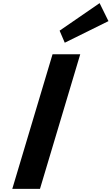

<svg xmlns="http://www.w3.org/2000/svg" viewBox="-20 -1207 713 1227"><path d="M360.9 -1011 393.9 -934 673.1 -1072 616.5 -1187ZM315.7 -860H492.7L235.5 0H58.5Z"/></svg>

Font: Hussar
Style: BdSuprExtOblThree
Weight: 700
Foundry: Cannot Into Space Fonts
Version: Version 2.00